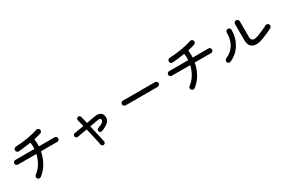

<svg xmlns="http://www.w3.org/2000/svg" viewBox="109 -1951 4782 3243"><g transform="rotate(-30 2500.0 -329.5)"><path d="M341.8 3.9Q327.1 15.6 308.1 12.7Q289.1 9.8 278.3 -4.9Q265.6 -21.5 269 -40Q272.5 -58.6 287.1 -70.3Q357.4 -122.1 404.8 -200.7Q452.1 -279.3 471.7 -370.1H113.3Q93.8 -370.1 81.1 -383.3Q68.4 -396.5 68.4 -415Q68.4 -433.6 81.1 -446.8Q93.8 -460 113.3 -460H485.4Q487.3 -491.2 486.3 -522.9Q485.4 -554.7 480.5 -585.9Q417 -576.2 353 -568.4Q289.1 -560.5 236.3 -556.6Q216.8 -555.7 203.6 -569.3Q190.4 -583 189.5 -601.6Q188.5 -622.1 201.7 -635.7Q214.8 -649.4 234.4 -650.4Q286.1 -652.3 346.2 -658.2Q406.2 -664.1 466.3 -674.3Q526.4 -684.6 579.1 -697.3Q631.8 -710 670.9 -723.6Q689.5 -731.4 706.5 -723.1Q723.6 -714.8 731.4 -697.3Q738.3 -678.7 729.5 -661.1Q720.7 -643.6 703.1 -636.7Q675.8 -627.9 641.1 -619.1Q606.4 -610.4 567.4 -601.6Q577.1 -530.3 573.2 -460H878.9Q898.4 -460 911.1 -446.8Q923.8 -433.6 923.8 -415Q923.8 -396.5 911.1 -383.3Q898.4 -370.1 878.9 -370.1H561.5Q540 -254.9 483.4 -156.7Q426.8 -58.6 341.8 3.9Z M1537.1 66.4Q1521.5 69.3 1506.8 59.6Q1492.2 49.8 1489.3 33.2Q1483.4 -2.9 1471.2 -58.1Q1459 -113.3 1444.3 -177.2Q1429.7 -241.2 1415 -303.7Q1357.4 -293.9 1305.7 -285.2Q1253.9 -276.4 1221.7 -269.5Q1206.1 -266.6 1191.9 -277.3Q1177.7 -288.1 1175.8 -304.7Q1173.8 -322.3 1184.1 -335.4Q1194.3 -348.6 1210 -350.6Q1237.3 -355.5 1287.6 -363.8Q1337.9 -372.1 1396.5 -381.8Q1385.7 -419.9 1377.4 -453.1Q1369.1 -486.3 1362.3 -509.8Q1358.4 -527.3 1366.2 -542Q1374 -556.6 1389.6 -560.5Q1407.2 -566.4 1421.4 -558.1Q1435.5 -549.8 1440.4 -533.2Q1448.2 -505.9 1456.5 -470.7Q1464.8 -435.5 1473.6 -396.5Q1519.5 -404.3 1561.5 -411.6Q1603.5 -418.9 1635.7 -424.8Q1778.3 -450.2 1798.8 -341.8Q1811.5 -278.3 1766.1 -231.4Q1720.7 -184.6 1625 -150.4Q1609.4 -144.5 1593.8 -151.9Q1578.1 -159.2 1573.2 -174.8Q1567.4 -191.4 1574.7 -206.5Q1582 -221.7 1597.7 -226.6Q1655.3 -248 1681.2 -265.1Q1707 -282.2 1712.4 -297.9Q1717.8 -313.5 1714.8 -326.2Q1711.9 -341.8 1698.7 -346.7Q1685.5 -351.6 1650.4 -345.7Q1584 -333 1493.2 -318.4Q1507.8 -254.9 1522.5 -191.4Q1537.1 -127.9 1549.3 -73.2Q1561.5 -18.6 1569.3 17.6Q1573.2 34.2 1563.5 47.9Q1553.7 61.5 1537.1 66.4Z M2189.5 -327.1Q2169.9 -327.1 2156.2 -340.3Q2142.6 -353.5 2142.6 -373Q2142.6 -392.6 2156.2 -405.8Q2169.9 -418.9 2189.5 -418.9H2811.5Q2831.1 -418.9 2844.7 -405.8Q2858.4 -392.6 2858.4 -373Q2858.4 -353.5 2844.7 -340.3Q2831.1 -327.1 2811.5 -327.1Z M3341.8 3.9Q3327.1 15.6 3308.1 12.7Q3289.1 9.8 3278.3 -4.9Q3265.6 -21.5 3269 -40Q3272.5 -58.6 3287.1 -70.3Q3357.4 -122.1 3404.8 -200.7Q3452.1 -279.3 3471.7 -370.1H3113.3Q3093.8 -370.1 3081.1 -383.3Q3068.4 -396.5 3068.4 -415Q3068.4 -433.6 3081.1 -446.8Q3093.8 -460 3113.3 -460H3485.4Q3487.3 -491.2 3486.3 -522.9Q3485.4 -554.7 3480.5 -585.9Q3417 -576.2 3353 -568.4Q3289.1 -560.5 3236.3 -556.6Q3216.8 -555.7 3203.6 -569.3Q3190.4 -583 3189.5 -601.6Q3188.5 -622.1 3201.7 -635.7Q3214.8 -649.4 3234.4 -650.4Q3286.1 -652.3 3346.2 -658.2Q3406.2 -664.1 3466.3 -674.3Q3526.4 -684.6 3579.1 -697.3Q3631.8 -710 3670.9 -723.6Q3689.5 -731.4 3706.5 -723.1Q3723.6 -714.8 3731.4 -697.3Q3738.3 -678.7 3729.5 -661.1Q3720.7 -643.6 3703.1 -636.7Q3675.8 -627.9 3641.1 -619.1Q3606.4 -610.4 3567.4 -601.6Q3577.1 -530.3 3573.2 -460H3878.9Q3898.4 -460 3911.1 -446.8Q3923.8 -433.6 3923.8 -415Q3923.8 -396.5 3911.1 -383.3Q3898.4 -370.1 3878.9 -370.1H3561.5Q3540 -254.9 3483.4 -156.7Q3426.8 -58.6 3341.8 3.9Z M4741.2 -139.6Q4664.1 -112.3 4603.5 -116.2Q4543 -120.1 4508.8 -161.1Q4474.6 -202.1 4474.6 -285.2V-591.8Q4474.6 -612.3 4488.3 -625.5Q4502 -638.7 4521.5 -638.7Q4541 -638.7 4554.7 -625.5Q4568.4 -612.3 4568.4 -591.8V-285.2Q4568.4 -232.4 4602.1 -216.3Q4635.7 -200.2 4708 -226.6Q4762.7 -247.1 4816.9 -271Q4871.1 -294.9 4911.1 -316.4Q4927.7 -325.2 4946.3 -319.3Q4964.8 -313.5 4973.6 -295.9Q4982.4 -280.3 4976.6 -261.7Q4970.7 -243.2 4954.1 -234.4Q4907.2 -209 4850.6 -184.6Q4793.9 -160.2 4741.2 -139.6ZM4092.8 -80.1Q4076.2 -72.3 4058.1 -79.1Q4040 -85.9 4032.2 -102.5Q4025.4 -121.1 4032.2 -139.2Q4039.1 -157.2 4055.7 -164.1Q4143.6 -203.1 4192.9 -261.7Q4242.2 -320.3 4262.2 -391.1Q4282.2 -461.9 4282.2 -538.1Q4282.2 -556.6 4295.9 -570.3Q4309.6 -584 4329.1 -584Q4347.7 -584 4361.3 -570.3Q4375 -556.6 4375 -538.1Q4375 -432.6 4340.8 -342.8Q4306.6 -252.9 4243.7 -186Q4180.7 -119.1 4092.8 -80.1Z"/></g></svg>

Font: KTXP_ComRound
Style: Medium
Weight: 500
Version: Version 1.01;May 16, 2022;FontCreator 13.0.0.2683 64-bit